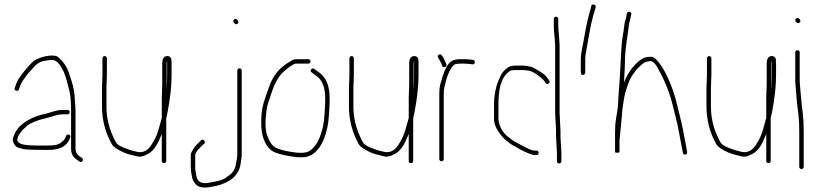

<svg xmlns="http://www.w3.org/2000/svg" viewBox="-20 -726 3682 863"><path d="M293.5 -222C293.5 -224.7 292.5 -227 290.5 -229C288.5 -231 286.2 -232 283.5 -232H258.5C247.6 -232 231.3 -228.6 209.6 -221.8C194.3 -217 181.9 -213.7 172.5 -212C133.8 -202.3 101.8 -186.6 76.5 -165C57.7 -148.8 44.9 -128.5 38 -104C36.4 -98 37.7 -90.5 42 -81.5C46.4 -72.5 51.7 -66.7 58 -64C64.4 -61.3 73.4 -58.7 85 -56C96.7 -53.3 133.5 -52 195.5 -52C225.4 -52 248.2 -57 264 -67C280.1 -77.2 290.6 -90.8 295.5 -108C298.2 -114 296.4 -118.2 290 -120.5C283.7 -122.8 279.5 -121 277.5 -115L274.5 -108C271 -99 261.9 -89.9 247.3 -80.5C238.5 -74.8 221.3 -72 195.5 -72H140.5C126.2 -72 112.7 -72.7 100 -74C78.1 -76.3 64.7 -81.8 60 -90.5C57.7 -94.8 56.9 -98 57.5 -100L62 -113.5C63.7 -118.5 67.9 -125.2 74.5 -133.5C81.2 -141.8 86.5 -147.3 90.5 -150C102.5 -164.3 124.2 -176.5 155.5 -186.5C162.9 -188.8 172.7 -191.4 184.9 -194.3C197.1 -197.2 211.8 -201.4 229.1 -207C239.4 -210.3 249.2 -212 258.5 -212H283.5C286.2 -212 288.5 -213 290.5 -215C292.5 -217 293.5 -219.3 293.5 -222ZM52 -318.5C58.4 -316.2 62.9 -318.3 65.5 -325L69.5 -337C74.1 -349.5 80.9 -361.8 90 -374C95 -380.7 99.2 -386.3 102.5 -391C105.9 -395.7 109.9 -400.3 114.5 -405C119.2 -409.7 124.2 -415 129.5 -421C143.4 -439.5 161.7 -450.2 184.5 -453C189.9 -453.7 195.2 -454.5 200.5 -455.5C205.9 -456.5 211.5 -456.8 217.5 -456.5C223.5 -456.2 230.7 -452.4 239.1 -445.1C247.5 -437.9 256.7 -423.6 266.8 -402.4C273.6 -387.9 282.3 -357.9 293 -312.3C297.4 -293.9 299.5 -264.1 299.5 -223V-57C299.5 -36.1 307.9 -20.1 324.5 -9L336.5 0C341.9 4 346.5 3.3 350.5 -2C354.5 -7.3 353.9 -12 348.5 -16L335.5 -25C324.9 -32.5 319.5 -43.1 319.5 -57V-223C319.5 -235.7 318 -261.6 314.8 -300.7C313.1 -323.2 305.6 -353 292.5 -390C283.5 -420.6 267.5 -446.3 244.5 -467C237.9 -473 229.5 -476 219.5 -476C198.2 -477.8 173 -472.2 143.8 -459.4C135.3 -455.7 125.4 -447.4 114 -434.5C109 -428.8 104.2 -423.5 99.5 -418.5C94.9 -413.5 90.7 -408.5 87 -403.5C83.4 -398.5 77.4 -390.5 69.1 -379.4C60.8 -368.3 54.6 -356.1 50.5 -343L46.5 -331C43.9 -325 45.7 -320.8 52 -318.5Z M728.2 -317C728.2 -321.7 728.4 -326.7 728.8 -332C729.1 -337.3 729.2 -342.3 729.2 -347V-440C729.2 -444 729.9 -448 731.2 -452V-388C731.2 -356.7 730.2 -333 728.2 -317ZM707.2 -288V-196C705.2 -189.3 703.6 -183.3 702.2 -178C700.9 -172.7 697.4 -160.3 691.7 -140.8C686.1 -121.3 677.6 -102.4 666.2 -84C647.8 -49.8 622.7 -36.5 594.5 -44C589.5 -45.3 584 -46.7 578 -48C572 -49.3 566.1 -51.2 560.4 -53.5C526 -64.2 505.8 -75.7 500.5 -88C497.2 -93.3 493.2 -101.3 488.5 -112C468.5 -154.9 458.5 -199.9 458.5 -247V-333L460.5 -389V-464C460.5 -466.7 459.5 -469 457.5 -471C455.5 -473 453.2 -474 450.5 -474C447.8 -474 445.5 -473 443.5 -471C441.5 -469 440.5 -466.7 440.5 -464V-389L438.5 -333V-247C438.5 -187.1 453.2 -130.8 482.5 -78C489 -66.1 507.1 -53.6 536.7 -40.5C549.5 -34.9 568.7 -29.4 593 -24C606.9 -19.4 621.4 -21.7 638.2 -31C662.8 -40.8 683 -65.2 698.8 -104C703.1 -114.7 705.9 -121.3 707.2 -124V-3C707.2 3.7 710.6 7 717.2 7C723.9 7 727.2 3.7 727.2 -3V-194L733.2 -222C745.2 -284.4 751.2 -339.7 751.2 -388V-442C751.2 -449.3 750.9 -455.3 750.2 -460C747.6 -470 740.9 -474.7 730.2 -474C716.2 -472.9 709.2 -461.6 709.2 -440V-347C709.2 -337 708.9 -327 708.2 -317C707.6 -307 707.2 -297.3 707.2 -288Z M1056.5 -419C1053.8 -419 1051.5 -418 1049.5 -416C1047.5 -414 1046.5 -411.7 1046.5 -409V-32C1046.5 -26.7 1046 -21.3 1045 -16C1044 -10.7 1043.2 -5 1042.5 1C1039.3 26.7 1030.3 45.7 1015.5 58C1010.8 61.3 1003.8 66.4 994.4 73.3C985 80.2 969.2 85.8 947 90C940 91.3 932.5 92.8 924.5 94.5C916.5 96.2 908.5 97 900.5 97C879.8 97 867.3 86.7 863 66C861.3 58 860 51 859 45C858 39 857.5 33 857.5 27V-30C857.5 -37.3 866.8 -50.3 885.5 -69L897.5 -80C902.2 -84.7 902.2 -89.5 897.5 -94.5C892.8 -99.5 888.2 -99.7 883.5 -95L872.5 -84C864.5 -76.7 858.8 -70.7 855.5 -66C843.5 -49.2 837.5 -37.2 837.5 -30V28C837.5 37.3 839.5 52 843.5 72C845.5 82 850.8 92 859.5 102C868.2 112 881.9 117 900.5 117C910.5 117 921.5 115.7 933.5 113C962.2 108.9 988.2 99.7 1011.5 85.5C1041.5 67.2 1058.5 40 1062.5 4C1063.2 -2 1064 -7.8 1065 -13.5C1066 -19.2 1066.5 -25.3 1066.5 -32V-409C1066.5 -411.7 1065.5 -414 1063.5 -416C1061.5 -418 1059.2 -419 1056.5 -419ZM1031.5 -638C1026.8 -633.3 1027.8 -627.7 1034.5 -621C1039.2 -615.7 1043.8 -615.5 1048.5 -620.5C1053.2 -625.5 1052.7 -630.8 1047 -636.5C1041.3 -642.2 1036.2 -642.7 1031.5 -638Z M1375.8 -450C1375.8 -452.7 1374.8 -455 1372.8 -457C1370.8 -459 1368.4 -460 1365.8 -460H1310.2C1304.2 -460 1298.5 -458.3 1293 -455C1287.5 -451.7 1282.5 -448.7 1278 -446C1268.7 -441.3 1253.3 -429.6 1233.3 -411C1214.3 -390.6 1199.6 -365.5 1189.3 -335.5C1186 -325.8 1179.8 -308.1 1170.9 -282.4C1162 -256.6 1156.8 -232.5 1155.3 -210C1152.5 -167.5 1154.6 -134.5 1161.8 -111C1172.5 -75.9 1189.7 -52.9 1213.3 -42C1238.8 -31.4 1275.4 -24 1311.8 -20C1317.8 -19.3 1326.9 -19 1339.1 -19C1354.5 -19 1369.7 -23.3 1383.8 -32C1406.6 -47.3 1424 -70.6 1435.8 -102C1448.5 -133.8 1455.8 -166.2 1457.7 -199C1458.4 -210.3 1459.2 -222.3 1460.2 -235C1461.2 -247.7 1461.7 -264 1461.7 -284C1461.7 -337 1447.4 -374.7 1418.7 -397L1392.7 -416C1387.4 -420 1382.7 -419.3 1378.7 -414C1374.7 -408.7 1375.7 -404 1381.7 -400L1405.7 -382C1429.7 -364 1441.7 -331 1441.7 -283C1441.7 -264.3 1441.2 -248.8 1440.2 -236.5C1439.2 -224.2 1438.4 -212.3 1437.7 -201C1437.1 -189.7 1435.7 -178.7 1433.7 -168C1422.3 -107.1 1401.2 -66.8 1370.2 -47C1361.9 -41.7 1347.7 -39 1331.2 -39C1324.7 -39 1318.7 -39.3 1313.2 -40C1277.2 -44 1243.3 -51 1221.3 -61C1205.2 -68.2 1191.3 -87.9 1179.8 -120.2C1175.5 -132.3 1173.3 -151.9 1173.3 -179C1175.9 -218.7 1179.6 -245.9 1184.3 -260.5C1187 -268.8 1190.8 -280.2 1195.8 -294.5C1200.8 -308.8 1204.8 -320.5 1207.8 -329.5C1210.8 -338.5 1216.1 -349.8 1223.8 -363.5C1231.5 -377.2 1239.3 -388.3 1247.3 -397C1263.8 -412.3 1276.7 -422.6 1284.7 -428C1296.7 -436 1305.2 -440 1310.2 -440H1365.7C1368.4 -440 1370.7 -441 1372.7 -443C1374.7 -445 1375.8 -447.3 1375.8 -450Z M1838.2 -317C1838.2 -321.7 1838.4 -326.7 1838.8 -332C1839.1 -337.3 1839.2 -342.3 1839.2 -347V-440C1839.2 -444 1839.9 -448 1841.2 -452V-388C1841.2 -356.7 1840.2 -333 1838.2 -317ZM1817.2 -288V-196C1815.2 -189.3 1813.6 -183.3 1812.2 -178C1810.9 -172.7 1807.4 -160.3 1801.7 -140.8C1796.1 -121.3 1787.6 -102.4 1776.2 -84C1757.8 -49.8 1732.7 -36.5 1704.5 -44C1699.5 -45.3 1694 -46.7 1688 -48C1682 -49.3 1676.1 -51.2 1670.4 -53.5C1636 -64.2 1615.8 -75.7 1610.5 -88C1607.2 -93.3 1603.2 -101.3 1598.5 -112C1578.5 -154.9 1568.5 -199.9 1568.5 -247V-333L1570.5 -389V-464C1570.5 -466.7 1569.5 -469 1567.5 -471C1565.5 -473 1563.2 -474 1560.5 -474C1557.8 -474 1555.5 -473 1553.5 -471C1551.5 -469 1550.5 -466.7 1550.5 -464V-389L1548.5 -333V-247C1548.5 -187.1 1563.2 -130.8 1592.5 -78C1599 -66.1 1617.1 -53.6 1646.7 -40.5C1659.5 -34.9 1678.7 -29.4 1703 -24C1716.9 -19.4 1731.4 -21.7 1748.2 -31C1772.8 -40.8 1793 -65.2 1808.8 -104C1813.1 -114.7 1815.9 -121.3 1817.2 -124V-3C1817.2 3.7 1820.6 7 1827.2 7C1833.9 7 1837.2 3.7 1837.2 -3V-194L1843.2 -222C1855.2 -284.4 1861.2 -339.7 1861.2 -388V-442C1861.2 -449.3 1860.9 -455.3 1860.2 -460C1857.6 -470 1850.9 -474.7 1840.2 -474C1826.2 -472.9 1819.2 -461.6 1819.2 -440V-347C1819.2 -337 1818.9 -327 1818.2 -317C1817.6 -307 1817.2 -297.3 1817.2 -288Z M1980.1 -424.5C1986.5 -426.8 1988.6 -431 1986.6 -437C1978.8 -454.7 1974.1 -464.7 1972.6 -467L1965.6 -477C1962.3 -482.3 1957.8 -483.3 1952.1 -480C1946.5 -476.7 1945.6 -472 1949.6 -466L1955.6 -456C1960.1 -449.3 1964.1 -440.7 1967.6 -430C1969.6 -424 1973.8 -422.2 1980.1 -424.5ZM1964.6 -1C1967.3 -1 1969.6 -2 1971.6 -4C1973.6 -6 1974.6 -8.3 1974.6 -11V-303C1974.6 -317.3 1975.8 -328.6 1978.1 -337C1979.8 -343 1981.8 -350.7 1984.1 -360.2C1986.3 -369.7 1989 -378.5 1992.1 -386.5C2001.9 -411.8 2011.7 -428 2021.8 -435C2026.5 -438.3 2035.5 -440 2048.6 -440H2063.6C2075.6 -440 2088.6 -439 2102.6 -437C2109.3 -435.7 2113.1 -438.3 2114.1 -445C2115.1 -451.7 2112.3 -455.7 2105.6 -457C2091.6 -459 2077.6 -460 2063.6 -460H2048.6C2030.8 -460 2017.1 -456.7 2007.6 -450C1992.1 -438.3 1978.9 -414.2 1968.1 -377.5C1966.5 -371.8 1963.8 -363 1960.1 -351C1956.5 -339 1954.6 -323 1954.6 -303V-11C1954.6 -8.3 1955.6 -6 1957.6 -4C1959.6 -2 1962 -1 1964.6 -1Z M2336 -411H2297.8C2290.8 -411 2284.2 -410.5 2278.2 -409.5C2272.2 -408.5 2263.8 -402 2252.8 -390C2231.2 -364.2 2220.5 -320.9 2220.5 -260V-191C2220.5 -186.3 2221 -182 2222 -178C2227.6 -152 2240.6 -130.3 2261 -113L2279.8 -99C2285.2 -94.3 2289.9 -91.2 2293.6 -89.5C2297.4 -87.8 2302.4 -85.2 2308.6 -81.5C2314.9 -77.8 2320.6 -74.7 2325.7 -72.2C2330.8 -69.7 2336.6 -66.8 2343.1 -63.5C2346.4 -61.8 2352.2 -59 2360.7 -55C2369.2 -51 2377 -49 2384.2 -49H2391.2C2397.9 -49 2401.2 -45.7 2401.2 -39C2401.2 -32.3 2397.9 -29 2391.2 -29H2384.2C2372.9 -29 2350.8 -37.5 2317.6 -54.5C2314.4 -56.2 2309.6 -59 2303.4 -63C2297.1 -67 2292 -69.8 2288 -71.5C2284 -73.2 2278.5 -76.7 2271.5 -82L2253.5 -96C2247 -101.3 2241 -107.5 2235.5 -114.5C2213.8 -140 2200.5 -165.5 2200.5 -191V-260C2200.5 -285.7 2204.3 -312.4 2212 -340C2213.7 -346 2215.7 -352 2218 -358C2220.3 -364 2224.4 -373.6 2230.6 -386.7C2236.9 -399.9 2247.8 -412 2263.2 -423C2270.8 -428.3 2282.2 -431 2297.8 -431H2336.8C2338.8 -431 2346.8 -429.7 2360.8 -427C2369.2 -427 2383.5 -418.9 2410 -402.8C2424.5 -393.9 2435.2 -384 2442.3 -373L2448.3 -364C2452.3 -358.7 2451.4 -354.2 2445.8 -350.5C2440.1 -346.8 2435.6 -347.7 2432.3 -353L2426.3 -362C2422.9 -367.3 2417.9 -372.3 2411.3 -377C2389.8 -394.6 2373.1 -404.9 2359.3 -408ZM2481.3 -74 2479.3 -113V-138L2475.3 -217.5V-523L2473.3 -553C2470.6 -579.7 2469.3 -597 2469.3 -605V-641C2469.3 -643.7 2470.3 -646 2472.3 -648C2474.3 -650 2476.6 -651 2479.3 -651C2481.9 -651 2484.3 -650 2486.3 -648C2488.3 -646 2489.3 -643.7 2489.3 -641V-605C2489.3 -599.7 2489.6 -594.7 2490.3 -590C2490.9 -585.3 2491.4 -580 2491.8 -574C2492.1 -568 2492.6 -561.3 2493.3 -554L2495.3 -523V-218L2499.3 -138V-113L2501.3 -74L2503.3 -42V-1C2503.3 1.7 2502.3 4 2500.3 6C2498.3 8 2495.9 9 2493.3 9C2490.6 9 2488.3 8 2486.3 6C2484.3 4 2483.3 1.7 2483.3 -1V-42Z M2600.5 -389C2603.2 -389 2605.5 -390 2607.5 -392C2609.5 -394 2610.5 -396.3 2610.5 -399V-464C2610.5 -471.3 2612.7 -486.5 2617 -509.5C2621.3 -532.5 2625.5 -555.7 2629.5 -579C2635.4 -613.6 2643.1 -645.9 2652.5 -676L2657.5 -693C2658.8 -699.7 2656.3 -703.8 2650 -705.5C2643.7 -707.2 2639.5 -705 2637.5 -699L2633.5 -682C2623.9 -649.2 2616.2 -616.2 2610.5 -583C2606.5 -559.7 2602.2 -536.2 2597.5 -512.5C2592.8 -488.8 2590.5 -472.7 2590.5 -464V-399C2590.5 -396.3 2591.5 -394 2593.5 -392C2595.5 -390 2597.8 -389 2600.5 -389Z M2775.5 -208C2775.5 -218.6 2778.2 -241.4 2783.7 -276.4C2787.2 -298.7 2793.5 -322.2 2802.6 -346.8C2810.6 -368.6 2818.9 -384.7 2827.5 -395C2830.8 -399 2835.8 -405.7 2842.5 -415C2851.4 -424.7 2861.1 -433 2869.7 -440C2875.4 -445 2885.2 -448.7 2899 -451C2912.5 -454.6 2926.7 -440.9 2941.7 -410C2968.5 -362.4 2990.1 -309.1 3004.4 -250C3009.1 -230.7 3013.7 -212 3018.4 -194C3023.1 -176 3026.9 -158.5 3029.9 -141.5C3032.9 -124.5 3035.9 -108.7 3038.9 -94C3041.9 -79.3 3044.4 -66.7 3046.4 -56L3049.4 -40C3050.1 -33.3 3053.8 -30.5 3060.4 -31.5C3067.1 -32.5 3069.8 -36.3 3068.4 -43L3065.4 -60C3063.4 -70 3059.8 -89.4 3054.6 -118.3C3049.4 -147.2 3043.7 -173.7 3037.4 -198C3032.8 -216 3028.1 -235 3023.4 -255C3018.8 -275 3014.2 -291.5 3009.9 -304.5C2986.9 -373.5 2961.8 -421.7 2938 -449C2933.5 -455 2927.8 -460.6 2921 -465.9C2914.2 -471.2 2902.3 -472.2 2885.5 -469C2868.4 -466.1 2846.8 -450.8 2823.8 -423C2813.3 -410.4 2804.1 -396.3 2796.2 -380.8C2790 -368.7 2786.1 -359.4 2784.5 -353C2785.2 -366.3 2786 -381 2787 -397C2788 -413 2788.8 -434.2 2789.3 -460.7C2789.8 -487.1 2794 -525.9 2802 -577C2803.7 -587.7 2805 -597.8 2806 -607.5C2807 -617.2 2808.3 -624.3 2810 -629C2811.7 -633.7 2813.2 -640.3 2814.5 -649L2817.5 -661C2818.8 -667.7 2816.2 -671.7 2809.5 -673C2802.8 -674.3 2798.8 -671.7 2797.5 -665L2795.5 -653C2794.2 -645.7 2792.5 -639.5 2790.5 -634.5C2788.5 -629.5 2787 -621.7 2786 -611C2785 -600.3 2782.5 -583.7 2778.6 -561.2C2774.6 -538.7 2771.4 -494.9 2768.8 -429.8C2767.7 -400.9 2765.4 -366.3 2762.2 -326C2760 -298.6 2758.6 -275.4 2758 -256.2C2757.7 -245.1 2754.8 -224.8 2749.5 -195.5C2746.2 -177.2 2744.5 -155.7 2744.5 -131V-43C2744.5 -40.3 2747.8 -39.3 2754.5 -40C2761.2 -39.3 2764.5 -40.3 2764.5 -43V-96C2765.2 -98.7 2765.5 -101.3 2765.5 -104Z M3445.2 -317C3445.2 -321.7 3445.4 -326.7 3445.8 -332C3446.1 -337.3 3446.2 -342.3 3446.2 -347V-440C3446.2 -444 3446.9 -448 3448.2 -452V-388C3448.2 -356.7 3447.2 -333 3445.2 -317ZM3424.2 -288V-196C3422.2 -189.3 3420.6 -183.3 3419.2 -178C3417.9 -172.7 3414.4 -160.3 3408.7 -140.8C3403.1 -121.3 3394.6 -102.4 3383.2 -84C3364.8 -49.8 3339.7 -36.5 3311.5 -44C3306.5 -45.3 3301 -46.7 3295 -48C3289 -49.3 3283.1 -51.2 3277.4 -53.5C3243 -64.2 3222.8 -75.7 3217.5 -88C3214.2 -93.3 3210.2 -101.3 3205.5 -112C3185.5 -154.9 3175.5 -199.9 3175.5 -247V-333L3177.5 -389V-464C3177.5 -466.7 3176.5 -469 3174.5 -471C3172.5 -473 3170.2 -474 3167.5 -474C3164.8 -474 3162.5 -473 3160.5 -471C3158.5 -469 3157.5 -466.7 3157.5 -464V-389L3155.5 -333V-247C3155.5 -187.1 3170.2 -130.8 3199.5 -78C3206 -66.1 3224.1 -53.6 3253.7 -40.5C3266.5 -34.9 3285.7 -29.4 3310 -24C3323.9 -19.4 3338.4 -21.7 3355.2 -31C3379.8 -40.8 3400 -65.2 3415.8 -104C3420.1 -114.7 3422.9 -121.3 3424.2 -124V-3C3424.2 3.7 3427.6 7 3434.2 7C3440.9 7 3444.2 3.7 3444.2 -3V-194L3450.2 -222C3462.2 -284.4 3468.2 -339.7 3468.2 -388V-442C3468.2 -449.3 3467.9 -455.3 3467.2 -460C3464.6 -470 3457.9 -474.7 3447.2 -474C3433.2 -472.9 3426.2 -461.6 3426.2 -440V-347C3426.2 -337 3425.9 -327 3425.2 -317C3424.6 -307 3424.2 -297.3 3424.2 -288Z M3564.5 -500C3557.9 -500 3554.5 -496.7 3554.5 -490V-367.5C3554.5 -358.5 3555 -348.8 3556 -338.5C3557 -328.2 3557.9 -318.7 3558.5 -310C3559.2 -301.3 3559.9 -292.3 3560.5 -283C3561.2 -273.7 3562.4 -262.5 3564 -249.5C3565.7 -236.5 3567.5 -221.6 3569.5 -204.8C3571.5 -188 3572.5 -164.1 3572.5 -133V24C3572.5 26.7 3573.5 29 3575.5 31C3577.5 33 3579.9 34 3582.5 34C3585.2 34 3587.5 33 3589.5 31C3591.5 29 3592.5 26.7 3592.5 24V-133C3592.5 -164.6 3591.4 -190.4 3589 -210.5C3587.4 -224.8 3585.7 -238.5 3584 -251.5C3582.4 -264.5 3580.9 -279.6 3579.7 -296.7C3578.4 -313.9 3577.2 -328.3 3576 -340C3575 -350 3574.5 -359.3 3574.5 -368V-490C3574.5 -496.7 3571.2 -500 3564.5 -500ZM3557.5 -642C3552.9 -637.3 3553.4 -632.2 3559 -626.5C3564.7 -620.8 3569.9 -620.3 3574.5 -625C3579.2 -629.7 3578.7 -634.8 3573 -640.5C3567.4 -646.2 3562.2 -646.7 3557.5 -642Z"/></svg>

Font: Proton
Style: RgCnd
Weight: 500
Version: Version 1.017